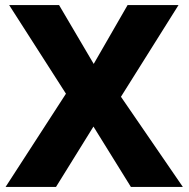

<svg xmlns="http://www.w3.org/2000/svg" viewBox="-20 -734 741 754"><path d="M698 0H494L347 -237L200 0H2L239 -366L16 -714H212L348 -483L481 -714H681L455 -354Z"/></svg>

Font: Noto Sans Oriya ExtraBold
Style: Regular
Weight: 800
Version: Version 2.003